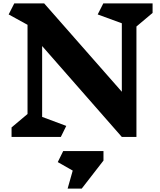

<svg xmlns="http://www.w3.org/2000/svg" viewBox="-20 -806 939 1130"><path d="M783 -650V0H697L228 -535V-118L370 -65L338 0H48V-56L142 -135V-660L31 -721L64 -786H240L697 -266V-669L555 -721L588 -786H878V-730ZM589 139 461 304H378L408 198L320 148L352 83H589Z"/></svg>

Font: Inknut Antiqua
Style: Bold
Weight: 700
Designer: Claus Eggers Sørensen
Foundry: Claus Eggers Sørensen
Version: Version 1.003; ttfautohint (v1.8.2) -l 8 -r 50 -G 200 -x 14 